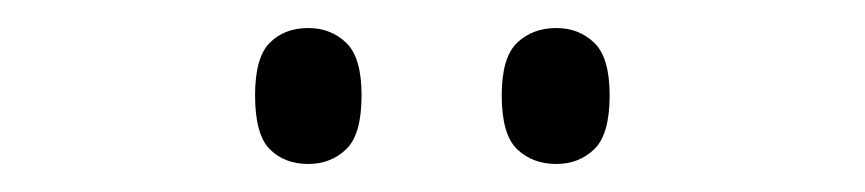

<svg xmlns="http://www.w3.org/2000/svg" viewBox="-20 -761 617 137"><path d="M377 -644Q360 -644 349 -654.5Q338 -665 338 -693Q338 -720 349 -730.5Q360 -741 377 -741Q393 -741 404 -730.5Q415 -720 415 -693Q415 -665 404 -654.5Q393 -644 377 -644ZM200 -644Q183 -644 172.5 -654.5Q162 -665 162 -693Q162 -720 172.5 -730.5Q183 -741 200 -741Q216 -741 227 -730.5Q238 -720 238 -693Q238 -665 227 -654.5Q216 -644 200 -644Z"/></svg>

Font: Noto Serif Malayalam Light
Style: Regular
Weight: 300
Designer: Indian type Foundry, Jelle Bosma, Monotype Design Team
Foundry: Monotype Imaging Inc.
Version: Version 2.104; ttfautohint (v1.8.4.7-5d5b)